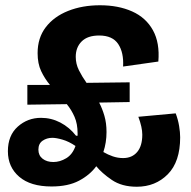

<svg xmlns="http://www.w3.org/2000/svg" viewBox="-20 -695 726 730"><path d="M176 14Q96 14 53 -23Q10 -60 10 -120Q10 -180 47.5 -213.5Q85 -247 136 -247Q175 -247 209.5 -229Q244 -211 269 -179H275Q275 -183 275 -188Q275 -224 263.5 -250.5Q252 -277 234 -299L84 -297V-372H170Q150 -396 136.5 -424.5Q123 -453 123 -493Q123 -551 154 -591.5Q185 -632 239 -653.5Q293 -675 360 -675Q430 -675 482.5 -651.5Q535 -628 561.5 -580Q588 -532 582 -461L448 -442Q451 -495 429.5 -527.5Q408 -560 357 -560Q313 -560 290.5 -537.5Q268 -515 268 -479Q268 -452 280 -428Q292 -404 309 -380L473 -382V-307L357 -305Q369 -282 377 -254.5Q385 -227 385 -193Q385 -153 373 -117Q390 -107 409 -100.5Q428 -94 448 -94Q482 -94 501.5 -117Q521 -140 521 -183Q521 -211 506 -251L648 -264Q657 -240 661 -216Q665 -192 665 -173Q665 -80 618 -32.5Q571 15 500 15Q443 15 405 -11Q367 -37 346 -63Q322 -30 280.5 -8Q239 14 176 14ZM126 -126Q126 -104 142 -91.5Q158 -79 183 -79Q208 -79 232 -93.5Q256 -108 267 -140Q242 -157 218 -164Q194 -171 179 -171Q158 -171 142 -160Q126 -149 126 -126Z"/></svg>

Font: Bricolage Grotesque 48pt Bricolage Grotesque 48pt Regular
Style: Bold
Weight: 700
Designer: Mathieu Triay
Foundry: Atelier Triay
Version: Version 1.000; ttfautohint (v1.8.4.7-5d5b);gftools[0.9.32]